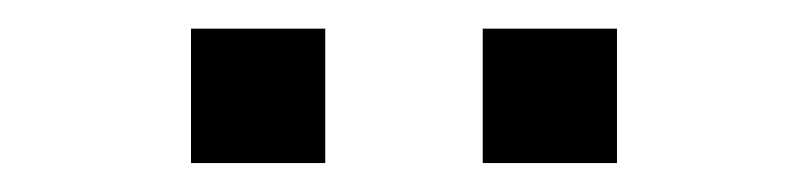

<svg xmlns="http://www.w3.org/2000/svg" viewBox="-20 -687 565 134"><path d="M113.3 -573.2V-667H207V-573.2ZM316.9 -573.2V-667H410.6V-573.2Z"/></svg>

Font: CMU Bright
Style: SemiBold
Weight: 600
Version: Version 0.7.0